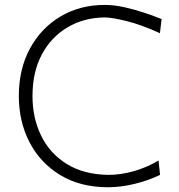

<svg xmlns="http://www.w3.org/2000/svg" viewBox="-20 -766 744 796"><path d="M428.2 10.3Q313.5 10.3 230.5 -39.8Q147.5 -89.8 102.8 -175.5Q58.1 -261.2 58.1 -368.2Q58.1 -479.5 104 -564.5Q149.9 -649.4 230.5 -697.5Q311 -745.6 414.1 -745.6Q453.6 -745.6 496.8 -735.8Q540 -726.1 580.1 -712.6Q620.1 -699.2 649.9 -687L643.1 -628.4Q565.9 -663.6 504.6 -678.7Q443.4 -693.8 412.6 -693.8Q326.7 -692.4 259.3 -652.3Q191.9 -612.3 153.3 -539.8Q114.7 -467.3 114.7 -367.7Q114.7 -277.3 150.4 -203.9Q186 -130.4 256.3 -86.4Q326.7 -42.5 429.7 -41Q481 -41 535.6 -56.6Q590.3 -72.3 637.2 -100.6L643.6 -41Q598.1 -18.6 540.3 -4.2Q482.4 10.3 428.2 10.3Z"/></svg>

Font: Pinar DS1-Light
Style: Regular
Weight: 300
Designer: Amin Abedi
Version: Version 2.000